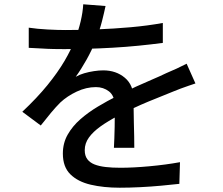

<svg xmlns="http://www.w3.org/2000/svg" viewBox="-20 -824 1040 895"><path d="M472 -796Q466 -767 455.5 -725.5Q445 -684 425 -632Q408 -590 383.5 -546Q359 -502 333 -466Q350 -476 372.5 -482.5Q395 -489 418.5 -492.5Q442 -496 461 -496Q521 -496 562 -461.5Q603 -427 603 -362Q603 -342 603 -313Q603 -284 604 -252Q605 -220 605.5 -189Q606 -158 606 -135H511Q512 -154 513 -179.5Q514 -205 514.5 -233Q515 -261 515 -287Q515 -313 515 -333Q514 -378 488 -398Q462 -418 427 -418Q382 -418 337.5 -397Q293 -376 261 -346Q240 -325 217.5 -298Q195 -271 170 -239L84 -303Q153 -368 201 -427Q249 -486 280.5 -539.5Q312 -593 330 -641Q346 -682 356 -724.5Q366 -767 368 -804ZM114 -695Q154 -689 202 -686.5Q250 -684 286 -684Q353 -684 431 -687Q509 -690 588.5 -697Q668 -704 739 -717V-624Q686 -617 626 -611Q566 -605 504 -601.5Q442 -598 385 -596.5Q328 -595 281 -595Q260 -595 231.5 -595.5Q203 -596 172.5 -598Q142 -600 114 -601ZM891 -435Q877 -430 858.5 -424Q840 -418 822 -411Q804 -404 789 -398Q738 -378 670.5 -350Q603 -322 532 -285Q484 -260 449 -235Q414 -210 394.5 -183Q375 -156 375 -124Q375 -98 387 -82Q399 -66 420.5 -57.5Q442 -49 472.5 -45.5Q503 -42 541 -42Q601 -42 677 -49Q753 -56 819 -68L816 33Q780 37 732 41.5Q684 46 633.5 48.5Q583 51 538 51Q463 51 403 37Q343 23 308 -11.5Q273 -46 273 -108Q273 -157 295.5 -196.5Q318 -236 354.5 -268Q391 -300 436 -327Q481 -354 525 -376Q572 -401 612.5 -419.5Q653 -438 688.5 -453Q724 -468 755 -483Q781 -494 804 -504.5Q827 -515 850 -527Z"/></svg>

Font: Noto Sans SC Medium
Style: Regular
Weight: 500
Designer: Ryoko NISHIZUKA  (kana, bopomofo & ideographs); Paul D. Hunt (Latin, Greek & Cyrillic); Sandoll Communications , Soo-you
Foundry: Adobe
Version: Version 2.004-H2;hotconv 1.0.118;makeotfexe 2.5.65603